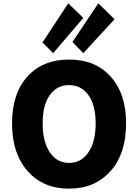

<svg xmlns="http://www.w3.org/2000/svg" viewBox="-20 -1114 826 1148"><path d="M393 14Q239 14 146 -90Q52 -195 52 -375.5Q52 -556 146 -659Q238 -758 393 -758Q548 -758 640 -658Q734 -555 734 -376Q734 -195 640.5 -90.5Q547 14 393 14ZM393 -140Q467 -140 509 -204Q552 -267 552 -376Q552 -483 509.5 -544Q467 -605 393 -605Q319 -605 277 -544.5Q235 -484 235 -376Q235 -268 277.5 -204Q320 -140 393 -140ZM298 -796 234 -860 311 -977 388 -1094 478 -1007ZM478 -796 413 -863 490 -978 568 -1094 665 -999Z"/></svg>

Font: GenSekiGothic TW H
Style: Regular
Weight: 900
Version: Version 1.501;PS 1;hotconv 16.6.51;makeotf.lib2.5.65220